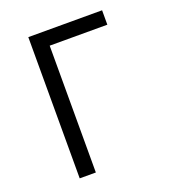

<svg xmlns="http://www.w3.org/2000/svg" viewBox="-134 -837 844 939"><g transform="rotate(-20 288.0 -367.5)"><path d="M120 0H204V-660H504V-735H120Z"/></g></svg>

Font: Iosevka SS01 Extended
Style: Regular
Weight: 400
Width: 7
Monospace: yes
Designer: Belleve Invis
Foundry: Belleve Invis
Version: Version 3.4.7; ttfautohint (v1.8.3)